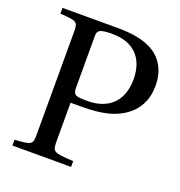

<svg xmlns="http://www.w3.org/2000/svg" viewBox="-126 -799 852 907"><g transform="rotate(20 300.0 -346.0)"><path d="M35 0H330V-29C227 -35 224 -37 224 -93V-284H281C327 -284 372 -288 409 -297C486 -317 574 -371 574 -496C574 -572 541 -624 496 -652C448 -682 384 -692 314 -692H35V-663C123 -657 125 -655 125 -599V-93C125 -37 123 -35 35 -29ZM224 -358V-620C224 -648 235 -657 300 -657C403 -657 466 -598 466 -489C466 -364 384 -319 298 -319C239 -319 224 -321 224 -358Z"/></g></svg>

Font: Lingua Franca
Style: Regular
Weight: 400
Version: Version 1.19